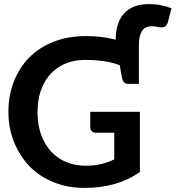

<svg xmlns="http://www.w3.org/2000/svg" viewBox="-20 -908 856 936"><path d="M657 -637 544 -707Q544 -709 544 -710.5Q544 -712 544 -713V-719Q544 -766 560.5 -804.5Q577 -843 613 -865.5Q649 -888 707 -888Q739 -888 764.5 -882.5Q790 -877 816 -868L798 -798Q793 -782 782 -777.5Q771 -773 757 -775Q749 -777 739.5 -778.5Q730 -780 720 -780Q687 -780 672 -756.5Q657 -733 657 -688ZM391 8Q311 8 243 -19Q175 -46 125 -96Q77 -146 49 -214Q21 -282 21 -363Q21 -443 48 -511.5Q75 -580 124 -629Q173 -678 242.5 -705Q312 -732 399 -732Q451 -732 493.5 -725Q536 -718 576 -705.5Q616 -693 657 -676V-587L581 -583Q544 -600 496.5 -608Q449 -616 398 -616Q324 -616 271.5 -584Q219 -552 191 -495Q163 -438 163 -362Q163 -283 192 -224Q221 -165 274.5 -132.5Q328 -100 400 -100Q441 -100 474.5 -108.5Q508 -117 537 -131V-261H448Q435 -261 427.5 -268.5Q420 -276 420 -287V-363H662V-70Q608 -31 540.5 -11.5Q473 8 391 8ZM560 -610 657 -587V-499H606Q592 -499 585 -506.5Q578 -514 575 -528Z"/></svg>

Font: Aleo
Style: Bold
Weight: 700
Designer: Alessio Laiso
Foundry: Alessio Laiso
Version: Version 2.001;gftools[0.9.29]